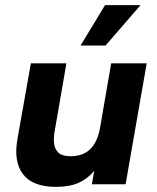

<svg xmlns="http://www.w3.org/2000/svg" viewBox="-20 -716 610 746"><path d="M197 10Q107 10 69.5 -39Q32 -88 48 -177L100 -470H238L191 -198Q188 -176 190.5 -156Q193 -136 207.5 -122.5Q222 -109 255 -109Q350 -109 369 -221L412 -470H550L468 0H337L346 -52Q320 -21 285 -5.5Q250 10 197 10ZM293 -539 388 -696H526L390 -539Z"/></svg>

Font: Gantari
Style: Bold Italic
Weight: 700
Italic angle: -10°
Designer: Anugrah Pasau
Foundry: Lafontype
Version: Version 1.000; ttfautohint (v1.8.4.7-5d5b)